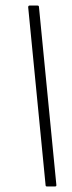

<svg xmlns="http://www.w3.org/2000/svg" viewBox="-20 -675 261 695"><path d="M150 0Q145 0 145 -5L82 -649Q82 -655 88 -655H115Q121 -655 121 -650L184 -6Q185 0 179 0Z"/></svg>

Font: Sofia Sans Extra Condensed Light
Style: Italic
Weight: 300
Italic angle: -9°
Version: Version 4.100